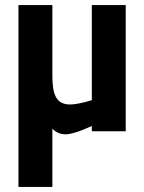

<svg xmlns="http://www.w3.org/2000/svg" viewBox="-20 -519 570 759"><path d="M53 220H187V-11C187 -11 204 12 239 12C275 12 343 -21 343 -21V0H477V-499H343V-123C343 -123 290 -106 257 -106C199 -106 187 -150 187 -222V-499H53Z"/></svg>

Font: TitilliumMaps29L
Style: 999 wt
Weight: 900
Designer: Campivisivi
Foundry: Accademia di Belle Arti di Urbino and students of MA course of Visual design